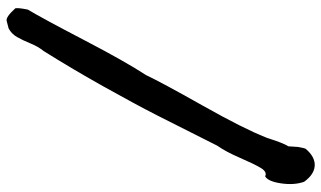

<svg xmlns="http://www.w3.org/2000/svg" viewBox="-222 -615 1005 601"><g transform="rotate(90 280.5 -314.5)"><path d="M46 167Q34 171 6 140Q4 131 10 101Q37 56 105 -74.5Q173 -205 215 -269Q237 -316 310 -445.5Q383 -575 410 -644Q411 -645 415.5 -659.5Q420 -674 426 -689.5Q432 -705 438 -715L440 -745Q444 -767 446 -769Q467 -794 491 -797Q523 -800 549 -764Q560 -733 554 -692Q548 -651 532 -642Q518 -649 505.5 -628Q493 -607 474 -563Q455 -519 436 -492Q377 -374 341.5 -304.5Q306 -235 251.5 -137.5Q197 -40 140 51Q126 68 116 92.5Q106 117 96 134.5Q86 152 69 161Z"/></g></svg>

Font: Excalifont
Style: Regular
Weight: 400
Designer: Your Own Font Foundry (Virgil); Ján Filípek / DizajnDesign (Excalifont, modifications)
Foundry: Your Own Font Foundry (Virgil); Ján Filípek / DizajnDesign (Excalifont, modifications)
Version: Version 1.000;Glyphs 3.2 (3227)